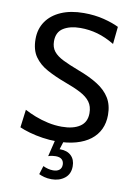

<svg xmlns="http://www.w3.org/2000/svg" viewBox="-101 -777 743 1066"><g transform="rotate(10 271.0 -244.0)"><path d="M256 14Q217.5 14 177.8 8Q138 2 103.8 -7.8Q69.5 -17.5 46.5 -28L59.5 -129Q85.5 -115 120 -101.5Q154.5 -88 193.2 -79.5Q232 -71 271.5 -71Q335.5 -71 373 -95.8Q410.5 -120.5 410.5 -171.5Q410.5 -209.5 392.2 -234.5Q374 -259.5 337.2 -278.8Q300.5 -298 245 -318Q188.5 -339 143 -363.8Q97.5 -388.5 70.8 -426.5Q44 -464.5 44 -526Q44 -582.5 73 -624.8Q102 -667 156 -690.5Q210 -714 284 -714Q346 -714 397.8 -700.8Q449.5 -687.5 482.5 -671L472.5 -573Q423 -602.5 376.2 -615.8Q329.5 -629 279.5 -629Q221.5 -629 184.2 -606Q147 -583 147 -531.5Q147 -496.5 165.2 -474Q183.5 -451.5 219 -434Q254.5 -416.5 307 -396.5Q373.5 -372 419.5 -343Q465.5 -314 489.5 -274.8Q513.5 -235.5 513.5 -179.5Q513.5 -135 496.8 -99.2Q480 -63.5 447.2 -38.2Q414.5 -13 366.5 0.5Q318.5 14 256 14ZM274 79 242.5 62.5Q253 58.5 263.2 56.2Q273.5 54 285.5 54Q325 54 347.5 75.8Q370 97.5 370 135Q370 179 340 202.5Q310 226 266.5 226Q243 226 225 221Q207 216 194.5 210L209.5 162Q223 168.5 237.2 172.2Q251.5 176 266.5 176Q288.5 176 301.2 165.8Q314 155.5 314 136Q314 118 302.8 107Q291.5 96 267.5 96Q257.5 96 247.8 97.5Q238 99 226 103L251 0H299Z"/></g></svg>

Font: Cabin
Style: Regular
Weight: 400
Width: 4
Designer: Pablo Impallari
Foundry: Pablo Impallari. http://www.impallari.com Igino Marini. http://www.ikern.com
Version: Version 3.001